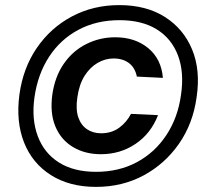

<svg xmlns="http://www.w3.org/2000/svg" viewBox="-20 -727 814 752"><path d="M356 5Q252 5 179 -41.5Q106 -88 74 -169.5Q42 -251 56 -356Q70 -460 124 -539Q178 -618 261.5 -662.5Q345 -707 447 -707Q553 -707 626 -660.5Q699 -614 732.5 -533Q766 -452 750 -346Q736 -243 681 -164Q626 -85 542.5 -40Q459 5 356 5ZM375 -123Q313 -123 266 -151Q219 -179 197 -231.5Q175 -284 185 -357Q195 -427 230 -477.5Q265 -528 318 -554.5Q371 -581 431 -581Q509 -581 560.5 -538.5Q612 -496 618 -422L516 -427Q509 -462 485 -480Q461 -498 425 -498Q392 -498 362 -480.5Q332 -463 311 -429.5Q290 -396 283 -346Q276 -299 286.5 -268Q297 -237 320.5 -221Q344 -205 376 -205Q417 -205 446.5 -226.5Q476 -248 493 -281L599 -276Q571 -204 511 -163.5Q451 -123 375 -123ZM356 -54Q446 -54 516.5 -92Q587 -130 632 -198.5Q677 -267 689 -356Q702 -444 677 -510Q652 -576 594 -612Q536 -648 448 -648Q358 -648 287.5 -610.5Q217 -573 172.5 -505Q128 -437 115 -346Q103 -260 128 -193.5Q153 -127 211 -90.5Q269 -54 356 -54Z"/></svg>

Font: Host Grotesk Light SemiBold
Style: Italic
Weight: 600
Italic angle: -8°
Version: Version 1.003